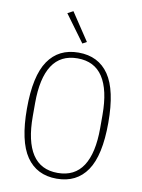

<svg xmlns="http://www.w3.org/2000/svg" viewBox="-101 -1003 802 1083"><g transform="rotate(10 300.0 -461.5)"><path d="M300 12Q186 12 126.5 -75Q67 -162 67 -349Q67 -536 126.5 -623Q186 -710 300 -710Q414 -710 473.5 -623Q533 -536 533 -349Q533 -162 473.5 -75Q414 12 300 12ZM300 -21Q397 -21 445 -94.5Q493 -168 493 -311V-387Q493 -530 445 -603.5Q397 -677 300 -677Q203 -677 155 -603.5Q107 -530 107 -387V-311Q107 -168 155 -94.5Q203 -21 300 -21ZM198 -918 230 -935 335 -777 311 -764Z"/></g></svg>

Font: IBM Plex Mono ExtraLight
Style: Regular
Weight: 200
Monospace: yes
Designer: Mike Abbink, Paul van der Laan, Pieter van Rosmalen
Foundry: Bold Monday
Version: Version 2.3